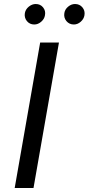

<svg xmlns="http://www.w3.org/2000/svg" viewBox="-20 -937 442 957"><path d="M158.2 -917Q181.2 -917 194.8 -900.1Q208.5 -883.3 204.1 -860.8Q201.2 -842.3 185.3 -828.6Q169.4 -814.9 150.9 -814.9Q127.9 -814.9 114 -832Q100.1 -849.1 104 -872.1Q107.4 -890.6 123.5 -903.8Q139.6 -917 158.2 -917ZM354 -917Q377 -917 390.9 -900.1Q404.8 -883.3 400.9 -860.8Q397.9 -842.3 382.3 -828.6Q366.7 -814.9 348.1 -814.9Q325.2 -814.9 311 -832Q296.9 -849.1 300.8 -872.1Q303.7 -890.6 319.6 -903.8Q335.4 -917 354 -917ZM273.9 -725.1 147 0H53.2L180.2 -725.1Z"/></svg>

Font: Stilu
Style: Italic
Weight: 400
Italic angle: -10°
Designer: Genilson Lima Santos
Foundry: Genilson Lima Santos
Version: Version 1.200;PS 001.200;hotconv 1.0.88;makeotf.lib2.5.64775